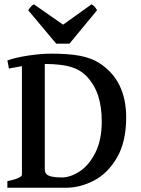

<svg xmlns="http://www.w3.org/2000/svg" viewBox="-20 -882 662 902"><path d="M14.6 -30.8Q46.4 -37.1 64.7 -45.4Q83 -53.7 83 -60.5V-571.3L22 -560.1L14.6 -598.1Q52.7 -611.8 111.8 -620.8Q170.9 -629.9 221.2 -629.9Q303.7 -629.9 355.7 -619.9Q407.7 -609.9 444.8 -586.9Q572.8 -505.9 572.8 -330.1Q572.8 -215.8 529.5 -141.6Q486.3 -67.4 421.4 -33.7Q356.4 0 290 0H14.6ZM458 -311Q458 -379.9 440.9 -432.6Q423.8 -485.4 384.8 -525.9Q355.5 -555.2 311.5 -568.1Q267.6 -581.1 190.4 -581.5V-85Q190.4 -72.8 198.7 -63.5Q214.8 -48.3 269.5 -48.3Q311.5 -48.3 355.2 -77.4Q398.9 -106.4 428.5 -165.8Q458 -225.1 458 -311ZM244.1 -676.8 112.3 -834Q120.1 -845.2 126 -851.6Q131.8 -857.9 139.2 -861.8L276.4 -766.1L410.2 -861.8Q418 -857.9 423.8 -851.3Q429.7 -844.7 436 -834L306.2 -676.8Z"/></svg>

Font: David Libre Medium
Style: Regular
Weight: 500
Version: Version 1.000